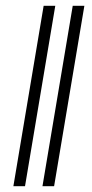

<svg xmlns="http://www.w3.org/2000/svg" viewBox="-20 -640 316 660"><path d="M230 -620H270L166 0H126ZM130 -620H170L66 0H26Z"/></svg>

Font: Judson
Style: Italic
Weight: 400
Italic angle: -9.5°
Version: Version 20110429